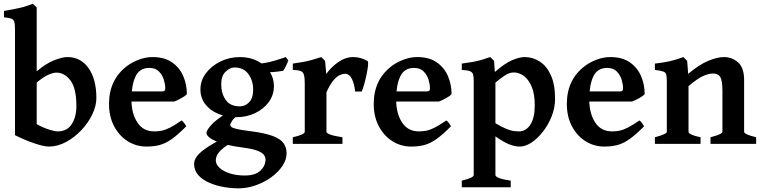

<svg xmlns="http://www.w3.org/2000/svg" viewBox="-20 -777 4115 1037"><path d="M500.5 -247.6Q500.5 -205.1 478.5 -159.2Q456.5 -113.3 419.4 -74Q382.3 -34.7 336.7 -10Q291 14.6 243.7 14.6Q216.8 14.6 165.3 -2.9Q113.8 -20.5 61 -46.9V-618.2Q61 -647 57.1 -659.7Q53.2 -672.4 40.5 -676.5Q27.8 -680.7 1.5 -683.6V-717.8Q46.9 -725.6 83.7 -733.6Q120.6 -741.7 156.7 -756.8Q168.5 -746.6 178.2 -736.8V-391.6Q227.1 -433.6 271.7 -451.2Q316.4 -468.8 344.2 -468.8Q416 -468.8 458.3 -408.9Q500.5 -349.1 500.5 -247.6ZM392.6 -203.1Q392.6 -300.3 360.6 -342.5Q328.6 -384.8 284.2 -384.8Q267.1 -384.8 240.5 -373Q213.9 -361.3 178.2 -331.1V-106.4Q217.3 -85.4 247.1 -76.4Q276.9 -67.4 291.5 -67.4Q342.8 -67.4 367.7 -106.9Q392.6 -146.5 392.6 -203.1Z M989.3 -268.6Q980.5 -258.3 958.5 -246.3Q936.5 -234.4 920.9 -228.5H626L627 -283.2H854Q865.2 -283.2 868.9 -286.9Q872.6 -290.5 872.6 -300.8Q872.6 -320.3 865 -345.9Q857.4 -371.6 838.6 -390.9Q819.8 -410.2 786.6 -410.2Q733.4 -410.2 711.7 -363.5Q689.9 -316.9 689.9 -239.3Q689.9 -165 721.4 -116.2Q752.9 -67.4 812.5 -67.4Q833 -67.4 852.5 -71Q872.1 -74.7 897.5 -87.4Q922.9 -100.1 960.9 -126.5Q967.3 -123 975.8 -111.1Q984.4 -99.1 986.3 -95.2Q940.9 -49.3 907.2 -25.6Q873.5 -2 842 6.3Q810.5 14.6 771.5 14.6Q715.8 14.6 669.9 -14.2Q624 -43 596.4 -95Q568.8 -147 568.8 -215.8Q568.8 -349.1 669.4 -422.9Q695.3 -441.9 731.2 -455.3Q767.1 -468.8 804.2 -468.8Q868.2 -468.8 908.9 -440.4Q949.7 -412.1 969.5 -366.5Q989.3 -320.8 989.3 -268.6Z M1527.8 51.3Q1527.8 85.9 1505.1 119.6Q1482.4 153.3 1444.6 180.7Q1406.7 208 1360.6 224.1Q1314.5 240.2 1267.6 240.2Q1229 240.2 1187.5 232.9Q1146 225.6 1109.6 209.7Q1073.2 193.8 1050.8 168.7Q1028.3 143.6 1028.3 107.9Q1028.3 90.3 1040.8 71Q1053.2 51.8 1086.9 27.3Q1120.6 2.9 1184.1 -29.8Q1184.1 -29.8 1197.8 -28.8Q1211.4 -27.8 1225.8 -24.7Q1240.2 -21.5 1241.7 -14.6Q1196.3 12.7 1176 31.7Q1155.8 50.8 1150.6 64.5Q1145.5 78.1 1145.5 88.9Q1145.5 110.8 1166 129.6Q1186.5 148.4 1221.9 159.7Q1257.3 170.9 1301.8 170.9Q1359.4 170.9 1386.7 144.5Q1414.1 118.2 1414.1 84Q1414.1 71.3 1405.3 59.3Q1396.5 47.4 1370.4 37.1Q1344.2 26.9 1292.5 20Q1196.3 7.8 1145.8 -14.4Q1095.2 -36.6 1095.2 -60.1Q1095.2 -71.8 1118.2 -98.9Q1141.1 -126 1197.8 -162.6L1285.6 -170.9Q1244.1 -141.6 1233.6 -124.3Q1223.1 -106.9 1223.1 -103Q1223.1 -97.2 1229.5 -91.6Q1235.8 -85.9 1259 -80.3Q1282.2 -74.7 1333.5 -68.4Q1409.7 -58.6 1451.9 -43Q1494.1 -27.3 1511 -4.2Q1527.8 19 1527.8 51.3ZM1537.1 -450.7Q1533.7 -439.5 1525.6 -422.9Q1517.6 -406.2 1509.3 -394.5Q1482.9 -390.1 1453.9 -387.7Q1424.8 -385.3 1383.3 -386.7L1364.3 -431.6Q1414.6 -435.1 1457.8 -447.8Q1501 -460.4 1523.4 -468.8ZM1459.5 -313Q1459.5 -263.2 1431.2 -225.1Q1402.8 -187 1356.7 -165.5Q1310.5 -144 1256.8 -144Q1201.7 -144 1157.7 -162.6Q1113.8 -181.2 1088.1 -214.8Q1062.5 -248.5 1062.5 -293.9Q1062.5 -341.8 1092.3 -381.6Q1122.1 -421.4 1170.9 -445.1Q1219.7 -468.8 1276.4 -468.8Q1329.1 -468.8 1370.6 -447.5Q1412.1 -426.3 1435.8 -390.9Q1459.5 -355.5 1459.5 -313ZM1347.2 -293Q1347.2 -342.3 1321.3 -377.4Q1295.4 -412.6 1246.1 -412.6Q1222.2 -412.6 1198.5 -389.9Q1174.8 -367.2 1174.8 -321.8Q1174.8 -272.5 1199 -237.5Q1223.1 -202.6 1275.9 -202.6Q1304.2 -202.6 1325.7 -224.9Q1347.2 -247.1 1347.2 -293Z M1965.3 -447.3Q1969.7 -444.3 1967.8 -423.8Q1965.8 -403.3 1960 -375.2Q1954.1 -347.2 1946.8 -321.5Q1939.5 -295.9 1933.6 -282.7H1897.9Q1894.5 -322.3 1880.9 -350.3Q1867.2 -378.4 1843.8 -378.4Q1831.1 -378.4 1814.9 -371.3Q1798.8 -364.3 1780.8 -342.8Q1762.7 -321.3 1743.2 -278.8V-65.4Q1743.2 -58.1 1763.4 -50.3Q1783.7 -42.5 1829.6 -35.6V0H1561.5V-35.6Q1626 -50.3 1626 -65.4V-324.2Q1626 -356.4 1622.6 -369.1Q1619.1 -381.8 1614.7 -386.2Q1608.4 -392.6 1598.4 -395.3Q1588.4 -397.9 1561.5 -399.4V-433.6Q1597.2 -438.5 1621.3 -443.1Q1645.5 -447.8 1666.7 -453.9Q1688 -460 1715.3 -468.8L1735.8 -448.2L1742.2 -377.4Q1768.6 -415 1807.4 -441.9Q1846.2 -468.8 1888.2 -468.8Q1928.2 -468.8 1965.3 -447.3Z M2418.9 -268.6Q2410.2 -258.3 2388.2 -246.3Q2366.2 -234.4 2350.6 -228.5H2055.7L2056.6 -283.2H2283.7Q2294.9 -283.2 2298.6 -286.9Q2302.2 -290.5 2302.2 -300.8Q2302.2 -320.3 2294.7 -345.9Q2287.1 -371.6 2268.3 -390.9Q2249.5 -410.2 2216.3 -410.2Q2163.1 -410.2 2141.4 -363.5Q2119.6 -316.9 2119.6 -239.3Q2119.6 -165 2151.1 -116.2Q2182.6 -67.4 2242.2 -67.4Q2262.7 -67.4 2282.2 -71Q2301.8 -74.7 2327.1 -87.4Q2352.5 -100.1 2390.6 -126.5Q2397 -123 2405.5 -111.1Q2414.1 -99.1 2416 -95.2Q2370.6 -49.3 2336.9 -25.6Q2303.2 -2 2271.7 6.3Q2240.2 14.6 2201.2 14.6Q2145.5 14.6 2099.6 -14.2Q2053.7 -43 2026.1 -95Q1998.5 -147 1998.5 -215.8Q1998.5 -349.1 2099.1 -422.9Q2125 -441.9 2160.9 -455.3Q2196.8 -468.8 2233.9 -468.8Q2297.9 -468.8 2338.6 -440.4Q2379.4 -412.1 2399.2 -366.5Q2418.9 -320.8 2418.9 -268.6Z M2788.1 14.6Q2759.3 14.6 2728.8 2Q2698.2 -10.7 2655.8 -40.5V168.5Q2655.8 176.3 2674.1 184.1Q2692.4 191.9 2738.3 198.7V234.4H2474.1V198.7Q2538.6 183.1 2538.6 168.5V-336.4Q2538.6 -360.8 2535.4 -373.8Q2532.2 -386.7 2518.6 -392.3Q2504.9 -397.9 2474.1 -399.4V-433.6Q2511.2 -438.5 2536.1 -443.1Q2561 -447.8 2582 -453.9Q2603 -460 2627.9 -468.8L2648.4 -448.2L2652.8 -388.2Q2707 -435.5 2746.3 -452.1Q2785.6 -468.8 2813.5 -468.8Q2857.9 -468.8 2895.3 -444.6Q2932.6 -420.4 2955.3 -370.6Q2978 -320.8 2978 -244.1Q2978 -195.8 2960 -149.9Q2941.9 -104 2913.1 -66.7Q2884.3 -29.3 2851.1 -7.3Q2817.9 14.6 2788.1 14.6ZM2754.9 -385.7Q2743.2 -385.7 2731.2 -381.8Q2719.2 -377.9 2701.9 -366.2Q2684.6 -354.5 2655.8 -331.1V-111.3Q2690.4 -91.3 2712.9 -81.8Q2735.4 -72.3 2751.5 -69.8Q2767.6 -67.4 2783.2 -67.4Q2820.8 -67.4 2844.5 -103.8Q2868.2 -140.1 2868.2 -208Q2868.2 -270.5 2851.3 -309.6Q2834.5 -348.6 2808.6 -367.2Q2782.7 -385.7 2754.9 -385.7Z M3461.9 -268.6Q3453.1 -258.3 3431.2 -246.3Q3409.2 -234.4 3393.6 -228.5H3098.6L3099.6 -283.2H3326.7Q3337.9 -283.2 3341.6 -286.9Q3345.2 -290.5 3345.2 -300.8Q3345.2 -320.3 3337.6 -345.9Q3330.1 -371.6 3311.3 -390.9Q3292.5 -410.2 3259.3 -410.2Q3206.1 -410.2 3184.3 -363.5Q3162.6 -316.9 3162.6 -239.3Q3162.6 -165 3194.1 -116.2Q3225.6 -67.4 3285.2 -67.4Q3305.7 -67.4 3325.2 -71Q3344.7 -74.7 3370.1 -87.4Q3395.5 -100.1 3433.6 -126.5Q3439.9 -123 3448.5 -111.1Q3457 -99.1 3459 -95.2Q3413.6 -49.3 3379.9 -25.6Q3346.2 -2 3314.7 6.3Q3283.2 14.6 3244.1 14.6Q3188.5 14.6 3142.6 -14.2Q3096.7 -43 3069.1 -95Q3041.5 -147 3041.5 -215.8Q3041.5 -349.1 3142.1 -422.9Q3168 -441.9 3203.9 -455.3Q3239.7 -468.8 3276.9 -468.8Q3340.8 -468.8 3381.6 -440.4Q3422.4 -412.1 3442.1 -366.5Q3461.9 -320.8 3461.9 -268.6Z M3817.4 0V-35.6Q3852.5 -44.9 3867.2 -52Q3881.8 -59.1 3881.8 -65.4V-287.1Q3881.8 -340.8 3870.6 -360.4Q3859.4 -379.9 3830.6 -379.9Q3807.1 -379.9 3776.6 -366Q3746.1 -352.1 3698.7 -312V-65.4Q3698.7 -49.3 3763.7 -35.6V0H3517.1V-35.6Q3581.5 -52.7 3581.5 -65.4V-336.4Q3581.5 -361.8 3578.6 -373.8Q3575.7 -385.7 3562.3 -390.6Q3548.8 -395.5 3517.1 -399.4V-433.6Q3563.5 -438.5 3599.4 -446.8Q3635.3 -455.1 3670.9 -468.8L3691.4 -448.2L3696.8 -377.9Q3753.4 -426.3 3803.2 -447.5Q3853 -468.8 3891.1 -468.8Q3933.1 -468.8 3966.1 -440.4Q3999 -412.1 3999 -343.8V-65.4Q3999 -59.1 4012.2 -52.2Q4025.4 -45.4 4064 -35.6V0Z"/></svg>

Font: Gentium Plus
Style: Bold
Weight: 700
Designer: Victor Gaultney, Annie Olsen, Iska Routamaa, Becca Hirsbrunner
Foundry: SIL International
Version: Version 6.101